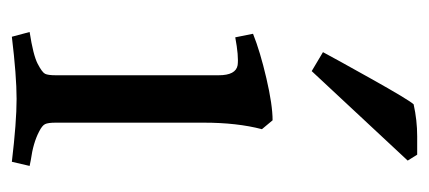

<svg xmlns="http://www.w3.org/2000/svg" viewBox="-220 -496 724 324"><g transform="rotate(90 142.0 -334.0)"><path d="M187 -66Q187 -53 189.5 -48Q192 -43 202 -38Q221 -28 250 -24L260 -22L253 8Q186 0 147 0Q108 0 42 8L34 -22Q73 -28 87.5 -35.5Q102 -43 104.5 -48Q107 -53 107 -66V-341Q107 -370 90 -373Q75 -375 43 -369L37 -399Q67 -411 112 -421.5Q157 -432 183 -432L198 -414Q187 -372 187 -316ZM156 -670Q183 -676 210 -676Q237 -676 241 -676L251 -660L100 -498L68 -517Q78 -536 113 -598.5Q148 -661 156 -670Z"/></g></svg>

Font: Buenard
Style: Regular
Weight: 400
Designer: Gustavo Ibarra
Foundry: FontFuror
Version: Version 1.001 2011